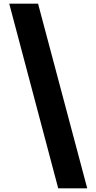

<svg xmlns="http://www.w3.org/2000/svg" viewBox="-20 -853 522 1039"><path d="M30 -833H186L452 166H295Z"/></svg>

Font: Noto Sans Gurmukhi UI SemiCondensed Black
Style: Regular
Weight: 900
Width: 4
Designer: Jelle Bosma - Monotype Design Team
Foundry: Monotype Imaging Inc.
Version: Version 2.004; ttfautohint (v1.8.4.7-5d5b)